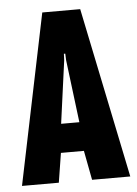

<svg xmlns="http://www.w3.org/2000/svg" viewBox="-48 -658 498 696"><g transform="rotate(-5 201.0 -310.0)"><path d="M4 0 132 -620H270L398 0H259L235 -126L256 -107H141L158 -126L138 0ZM163 -198 152 -212H249L233 -198L203 -440L202 -464H197L196 -440Z"/></g></svg>

Font: Smooch Sans Thin ExtraBold
Style: Regular
Weight: 800
Version: Version 1.010